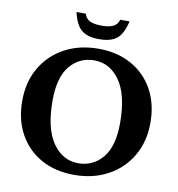

<svg xmlns="http://www.w3.org/2000/svg" viewBox="-93 -942 966 1040"><g transform="rotate(10 390.0 -422.5)"><path d="M396.5 -683Q499.5 -683 577.5 -639.8Q655.5 -596.5 698.8 -518.5Q742 -440.5 742 -336Q742 -232.5 696 -153.8Q650 -75 569 -31Q488 13 383 13Q279.5 13 201.8 -30.2Q124 -73.5 80.8 -151.5Q37.5 -229.5 37.5 -334Q37.5 -437.5 83.2 -516.2Q129 -595 210 -639Q291 -683 396.5 -683ZM394.5 -53Q476 -53 528.2 -115.8Q580.5 -178.5 580.5 -306Q580.5 -460.5 525.8 -538.8Q471 -617 385 -617Q303 -617 251 -554.2Q199 -491.5 199 -364Q199 -209.5 253.8 -131.2Q308.5 -53 394.5 -53ZM389.5 -809Q430.5 -809 453.5 -820Q476.5 -831 484 -858H535.5Q519 -787.5 486.2 -761Q453.5 -734.5 389.5 -734.5Q325.5 -734.5 292.8 -761Q260 -787.5 243.5 -858H295Q302.5 -831 325.5 -820Q348.5 -809 389.5 -809Z"/></g></svg>

Font: Newsreader 16pt
Style: Bold
Weight: 700
Designer: Hugues Gentile
Foundry: Production Type
Version: Version 1.003; ttfautohint (v1.8.3)